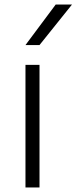

<svg xmlns="http://www.w3.org/2000/svg" viewBox="-20 -828 338 848"><path d="M92.5 0V-541.5H154.5V0ZM92.5 -629 226 -808H298L154.5 -629Z"/></svg>

Font: Encode Sans Expanded Light
Style: Regular
Weight: 300
Width: 7
Designer: Multiple Designers
Foundry: Impallari Type
Version: Version 2.000